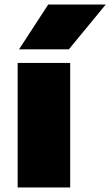

<svg xmlns="http://www.w3.org/2000/svg" viewBox="-20 -828 487 848"><path d="M58 0V-550H290V0ZM64 -610 193 -808H447L284 -610Z"/></svg>

Font: Encode Sans Expanded Expanded Black
Style: Regular
Weight: 900
Width: 7
Designer: Multiple Designers
Foundry: Impallari Type
Version: Version 3.000; ttfautohint (v1.8.3) -l 8 -r 50 -G 200 -x 14 